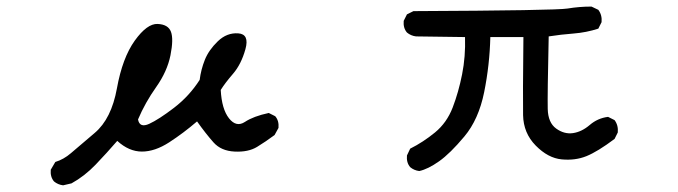

<svg xmlns="http://www.w3.org/2000/svg" viewBox="-20 -470 2040 578"><path d="M169.9 87.9Q154.3 85.9 142.6 76.2Q130.9 62.5 132.8 41L146.5 17.6Q171.9 9.8 193.4 -8.8Q214.8 -27.3 265.1 -69.8Q315.4 -112.3 332 -204.1Q348.6 -295.9 385.7 -347.7Q422.9 -399.4 454.6 -397.9Q486.3 -396.5 494.6 -374.5Q502.9 -352.5 493.2 -303.7Q483.4 -254.9 450.2 -208Q417 -161.1 395.5 -110.4Q400.4 -84 429.2 -97.2Q458 -110.4 503.9 -145.5Q549.8 -180.7 581.1 -229.5Q585 -260.7 596.7 -290Q608.4 -319.3 635.7 -345.7Q663.1 -372.1 697.3 -369.6Q731.4 -367.2 718.8 -321.8Q706.1 -276.4 681.6 -248Q657.2 -219.7 644.5 -199.2Q647.5 -141.6 669.4 -113.8Q691.4 -85.9 717.3 -103Q743.2 -120.1 789.1 -129.9L808.6 -120.1Q820.3 -106.4 818.4 -85L806.6 -63.5Q780.3 -43.9 753.9 -27.8Q727.5 -11.7 686.5 -13.7Q645.5 -15.6 622.6 -41.5Q599.6 -67.4 573.2 -104.5Q532.2 -69.3 489.3 -41.5Q446.3 -13.7 407.2 -13.7Q368.2 -13.7 333 -45.9Q301.8 -9.8 268.1 25.4Q234.4 60.5 195.3 82Z M1242.2 44.9Q1226.6 43 1214.8 33.2Q1203.1 19.5 1205.1 -2L1214.8 -22.5Q1253.9 -42 1289.6 -71.3Q1325.2 -100.6 1342.8 -146.5Q1360.4 -192.4 1371.1 -246.1Q1381.8 -299.8 1379.9 -358.4L1232.4 -360.4Q1216.8 -362.3 1205.1 -372.1Q1193.4 -385.7 1195.3 -407.2L1205.1 -426.8L1224.6 -436.5Q1653.3 -438.5 1688.5 -444.3Q1723.6 -450.2 1760.7 -450.2L1781.2 -440.4Q1793 -424.8 1791 -403.3L1781.2 -383.8Q1745.1 -372.1 1707 -369.1Q1668.9 -366.2 1631.8 -360.4Q1627.9 -183.6 1628.9 -142.1Q1629.9 -100.6 1654.3 -83Q1678.7 -65.4 1705.1 -69.3Q1731.4 -73.2 1755.4 -93.8Q1779.3 -114.3 1810.5 -118.2L1830.1 -108.4Q1841.8 -92.8 1839.8 -71.3L1830.1 -51.8Q1779.3 -13.7 1745.6 0Q1711.9 13.7 1670.9 9.8Q1629.9 5.9 1592.8 -31.7Q1555.7 -69.3 1554.7 -123.5Q1553.7 -177.7 1555.7 -358.4H1456.1Q1454.1 -274.4 1437.5 -192.4Q1420.9 -110.4 1377.9 -59.1Q1335 -7.8 1301.8 15.6Q1268.6 39.1 1242.2 44.9Z"/></svg>

Font: NaikaiFont
Style: Regular-Lite
Weight: 400
Version: Version 1.67